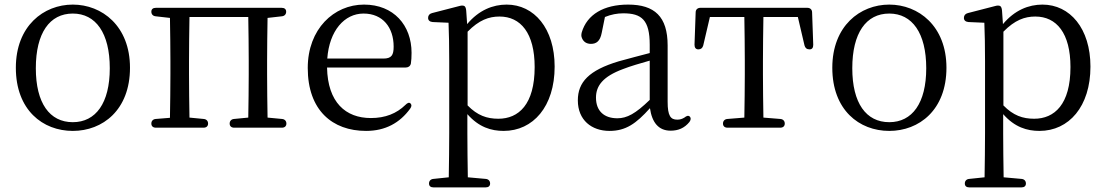

<svg xmlns="http://www.w3.org/2000/svg" viewBox="-20 -552 4817 836"><path d="M297 18C427 18 546 -73 546 -257C546 -439 424 -532 297 -532C170 -532 49 -439 49 -257C49 -73 166 18 297 18ZM136 -255C136 -408 196 -493 297 -493C397 -493 458 -408 458 -255C458 -103 397 -20 297 -20C196 -20 136 -103 136 -255Z M659 4H866C879 4 886 -3 886 -14C886 -25 879 -33 867 -34L805 -40C804 -95 803 -175 803 -228V-287C803 -340 804 -422 805 -478H1061C1062 -422 1063 -340 1063 -287V-228C1063 -175 1062 -95 1061 -40L999 -34C987 -33 980 -25 980 -14C980 -3 987 4 1000 4H1207C1220 4 1227 -3 1227 -14C1227 -25 1220 -33 1208 -34L1145 -40C1144 -95 1143 -175 1143 -228V-287C1143 -339 1144 -418 1145 -474L1207 -481C1219 -482 1226 -490 1226 -501C1226 -512 1219 -518 1206 -518H659C646 -518 639 -512 639 -501C639 -490 646 -482 658 -481L720 -474C721 -418 722 -339 722 -287V-228C722 -175 721 -95 720 -39L658 -34C646 -33 639 -25 639 -14C639 -3 646 4 659 4Z M1574 18C1658 18 1721 -17 1766 -79C1773 -89 1773 -96 1767 -102C1761 -107 1754 -104 1745 -95C1707 -58 1658 -38 1595 -38C1485 -38 1407 -106 1404 -258H1746C1757 -258 1766 -263 1769 -275C1771 -288 1772 -304 1772 -322C1772 -442 1694 -532 1565 -532C1434 -532 1320 -426 1320 -256C1320 -72 1427 18 1574 18ZM1405 -297C1414 -419 1480 -493 1563 -493C1647 -493 1694 -432 1694 -349C1694 -312 1685 -297 1649 -297Z M1848 247C1848 258 1855 264 1868 264H2094C2107 264 2114 258 2114 247C2114 236 2107 228 2095 227L2017 220C2016 159 2015 84 2015 28V-55C2065 2 2119 18 2173 18C2301 18 2395 -88 2395 -262C2395 -428 2306 -532 2186 -532C2126 -532 2065 -508 2014 -447L2010 -505C2009 -516 2007 -521 2003 -525C1999 -528 1991 -529 1981 -526L1861 -495C1850 -492 1844 -485 1844 -474C1844 -463 1852 -457 1864 -456L1933 -453C1935 -404 1936 -351 1936 -284V28C1936 85 1935 159 1934 220L1867 227C1855 228 1848 236 1848 247ZM2016 -93V-414C2066 -465 2109 -480 2155 -480C2247 -480 2308 -408 2308 -260C2308 -97 2238 -35 2150 -35C2100 -35 2059 -49 2016 -93Z M2634 18C2705 18 2750 -14 2810 -81C2819 -18 2848 17 2900 17C2933 17 2960 6 2982 -21C2989 -31 2989 -39 2983 -45C2977 -50 2970 -48 2960 -40C2950 -34 2941 -31 2929 -31C2900 -31 2887 -47 2887 -109V-354C2887 -480 2830 -532 2715 -532C2609 -532 2536 -489 2513 -411C2511 -402 2510 -395 2514 -386C2521 -369 2535 -361 2553 -361C2576 -361 2593 -372 2600 -409L2614 -478C2641 -489 2667 -494 2694 -494C2774 -494 2809 -465 2809 -357V-321C2766 -310 2718 -297 2674 -285C2544 -246 2496 -194 2496 -115C2496 -29 2556 18 2634 18ZM2575 -127C2575 -179 2606 -219 2692 -251C2725 -264 2767 -276 2809 -288V-117C2747 -57 2710 -37 2668 -37C2611 -37 2575 -68 2575 -127Z M3009 -498 3004 -357C3004 -344 3010 -337 3021 -337C3032 -337 3039 -343 3042 -354L3071 -478H3221C3222 -422 3223 -340 3223 -287V-228C3223 -175 3222 -96 3221 -40L3147 -34C3135 -33 3128 -25 3128 -14C3128 -3 3135 4 3148 4H3377C3390 4 3397 -3 3397 -14C3397 -25 3390 -33 3378 -34L3304 -40C3303 -96 3302 -175 3302 -228V-287C3302 -340 3303 -422 3304 -478H3454L3483 -354C3486 -343 3493 -337 3505 -337C3516 -337 3521 -344 3521 -357L3516 -498C3516 -511 3507 -518 3495 -518H3030C3018 -518 3009 -511 3009 -498Z M3852 18C3982 18 4101 -73 4101 -257C4101 -439 3979 -532 3852 -532C3725 -532 3604 -439 3604 -257C3604 -73 3721 18 3852 18ZM3691 -255C3691 -408 3751 -493 3852 -493C3952 -493 4013 -408 4013 -255C4013 -103 3952 -20 3852 -20C3751 -20 3691 -103 3691 -255Z M4181 247C4181 258 4188 264 4201 264H4427C4440 264 4447 258 4447 247C4447 236 4440 228 4428 227L4350 220C4349 159 4348 84 4348 28V-55C4398 2 4452 18 4506 18C4634 18 4728 -88 4728 -262C4728 -428 4639 -532 4519 -532C4459 -532 4398 -508 4347 -447L4343 -505C4342 -516 4340 -521 4336 -525C4332 -528 4324 -529 4314 -526L4194 -495C4183 -492 4177 -485 4177 -474C4177 -463 4185 -457 4197 -456L4266 -453C4268 -404 4269 -351 4269 -284V28C4269 85 4268 159 4267 220L4200 227C4188 228 4181 236 4181 247ZM4349 -93V-414C4399 -465 4442 -480 4488 -480C4580 -480 4641 -408 4641 -260C4641 -97 4571 -35 4483 -35C4433 -35 4392 -49 4349 -93Z"/></svg>

Font: 寒蝉锦书宋
Style: Regular
Weight: 400
Designer: 寒蝉锦书宋{Warren} 思源宋体{Ryoko NISHIZUKA 西塚涼子 (kana & ideographs); Frank Grießhammer (Latin, Greek & Cyrillic); Wenlong ZHANG 
Foundry: Adobe & ChillType
Version: Version 2.000;Glyphs 3.1.1 (3135)